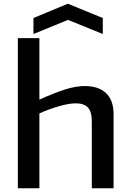

<svg xmlns="http://www.w3.org/2000/svg" viewBox="-20 -1013 703 1033"><path d="M160 -916 345 -993 533 -916V-830L346 -906L160 -830ZM76 -808H192V-477Q274 -514 331 -532Q388 -550 436 -550Q510 -550 550.5 -512Q591 -474 591 -399V0H474V-359Q474 -412 453 -434.5Q432 -457 388 -457Q352 -457 300.5 -442.5Q249 -428 192 -403V0H76Z"/></svg>

Font: Encode Sans Wide
Style: Medium
Weight: 500
Designer: Pablo Impallari, Andres Torresi
Foundry: Pablo Impallari, Andres Torresi
Version: Version 1.000; ttfautohint (v1.00) -l 8 -r 50 -G 200 -x 14 -